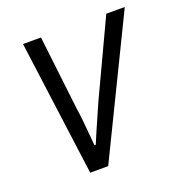

<svg xmlns="http://www.w3.org/2000/svg" viewBox="-102 -614 662 702"><g transform="rotate(-20 229.0 -263.0)"><path d="M132 0 62 -526H132L166 -234Q169 -218 171.5 -192.5Q174 -167 176.5 -139.5Q179 -112 181 -89H186Q194 -108 205.5 -135Q217 -162 229 -188.5Q241 -215 249 -234L386 -526H458L202 0Z"/></g></svg>

Font: Archivo SemiCondensed Light
Style: Italic
Weight: 300
Width: 4
Italic angle: -10°
Designer: Hector Gatti
Foundry: Omnibus-Type
Version: Version 2.001